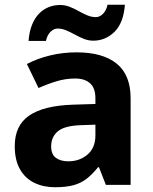

<svg xmlns="http://www.w3.org/2000/svg" viewBox="-20 -777 644 807"><path d="M302 -557Q412 -557 470.5 -509.5Q529 -462 529 -364V0H425L396 -74H392Q369 -45 344.5 -26Q320 -7 288.5 1.5Q257 10 211 10Q163 10 124.5 -8.5Q86 -27 64 -65.5Q42 -104 42 -163Q42 -250 103 -291.5Q164 -333 286 -337L381 -340V-364Q381 -407 358.5 -427Q336 -447 296 -447Q256 -447 218 -435.5Q180 -424 142 -407L93 -508Q137 -531 190.5 -544Q244 -557 302 -557ZM323 -251Q251 -249 223 -225Q195 -201 195 -162Q195 -128 215 -113.5Q235 -99 267 -99Q315 -99 348 -127.5Q381 -156 381 -208V-253ZM100 -605Q103 -644 114.5 -672.5Q126 -701 144 -719.5Q162 -738 184.5 -747Q207 -756 233 -756Q253 -756 272.5 -748.5Q292 -741 310.5 -730.5Q329 -720 347 -712.5Q365 -705 383 -705Q398 -705 412 -718Q426 -731 432 -757H505Q499 -680 461 -643Q423 -606 372 -606Q352 -606 333 -613.5Q314 -621 295 -631.5Q276 -642 258 -649.5Q240 -657 222 -657Q207 -657 193 -644Q179 -631 173 -605Z"/></svg>

Font: Noto Sans Malayalam
Style: Regular
Weight: 400
Designer: Jelle Bosma - Monotype Design Team
Foundry: Monotype Imaging Inc.
Version: Version 2.103